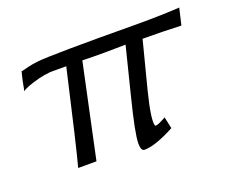

<svg xmlns="http://www.w3.org/2000/svg" viewBox="-78 -513 774 651"><g transform="rotate(-20 309.5 -187.5)"><path d="M619 -394 605 -334Q536 -337 466 -337L422 -166Q397 -66 405 -46Q405 -45 408 -45Q417 -45 445 -61L454 -19Q383 19 344 19Q331 19 331 -8Q331 -43 362 -166Q365 -179 379.5 -236Q394 -293 405 -338Q327 -336 249 -338Q215 -177 177 0H111Q129 -66 191 -338H133Q111 -336 91 -331Q42 -318 28 -307Q29 -308 35 -341Q37 -350 39 -358.5Q41 -367 42 -370V-373L46 -374Q50 -375 56 -376.5Q62 -378 69.5 -380Q77 -382 86.5 -383.5Q96 -385 104 -386Q155 -392 470 -390Q554 -390 619 -394Z"/></g></svg>

Font: GFS Neohellenic Rg
Style: Italic
Weight: 400
Italic angle: -12°
Designer: Takis Katsoulidis and George D. Matthiopoulos
Foundry: Takis Katsoulidis and George D. Matthiopoulos
Version: Version 1.0